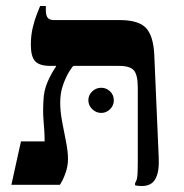

<svg xmlns="http://www.w3.org/2000/svg" viewBox="-20 -617 613 641"><path d="M454 4Q448 4 442 3.5Q436 3 431 2V-6Q436 -13 438 -25Q440 -37 440 -75V-324Q440 -367 427 -382Q414 -397 378 -397H148Q112 -397 97.5 -412.5Q83 -428 83 -467Q83 -499 89.5 -525.5Q96 -552 103.5 -571Q111 -590 114 -597H133V-584Q133 -566 139 -558Q145 -550 160 -550H379Q443 -550 467.5 -523.5Q492 -497 495 -435L510 -89Q512 -44 499 -20Q486 4 454 4ZM18 0 50 -145H129Q129 -162 128 -179Q127 -196 125.5 -213Q124 -230 124 -247Q124 -264 125 -280Q126 -313 138 -341.5Q150 -370 167 -395V-413H225V-397Q221 -394 210.5 -377Q200 -360 190.5 -333.5Q181 -307 181 -274Q181 -245 187.5 -210.5Q194 -176 200.5 -143.5Q207 -111 207 -86Q207 -63 199 -40Q191 -17 180 0ZM318 -240Q301 -240 288 -252.5Q275 -265 275 -282Q275 -300 288 -312Q301 -324 318 -324Q335 -324 347.5 -312Q360 -300 360 -282Q360 -265 347.5 -252.5Q335 -240 318 -240Z"/></svg>

Font: Frank Ruhl Libre SemiBold
Style: Regular
Weight: 600
Designer: Yanek Iontef
Foundry: Fontef
Version: Version 6.003;gftools[0.9.30]